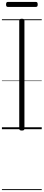

<svg xmlns="http://www.w3.org/2000/svg" viewBox="-20 -1343 454 1996"><path d="M207 14Q193 14 186.5 9.5Q180 5 180 -5V-1129Q180 -1139 186.5 -1143.5Q193 -1148 207 -1148Q221 -1148 227.5 -1143.5Q234 -1139 234 -1129V-5Q234 5 228 9.5Q222 14 207 14ZM62 -1271Q51 -1271 47 -1277.5Q43 -1284 43 -1296Q43 -1309 47 -1316Q51 -1323 62 -1323H352Q364 -1323 368 -1316Q372 -1309 372 -1296Q372 -1284 368 -1277.5Q364 -1271 352 -1271ZM0 623H414V633H0ZM0 -20H414V0H0ZM0 -505H414V-500H0ZM0 -1143H414V-1133H0Z"/></svg>

Font: Playwrite CL Guides
Style: Regular
Weight: 400
Designer: Veronika Burian, José Scaglione
Foundry: TypeTogether
Version: Version 1.003